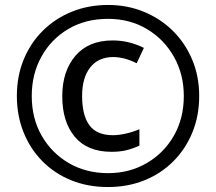

<svg xmlns="http://www.w3.org/2000/svg" viewBox="-20 -744 871 774"><path d="M415 10Q334 10 266.5 -17.5Q199 -45 150 -95Q101 -145 74.5 -212Q48 -279 48 -357Q48 -437 75.5 -504Q103 -571 153 -620.5Q203 -670 270 -697Q337 -724 416 -724Q493 -724 560 -696.5Q627 -669 677 -619.5Q727 -570 755 -503Q783 -436 783 -357Q783 -277 755.5 -210Q728 -143 678.5 -93.5Q629 -44 562 -17Q495 10 415 10ZM416 -46Q502 -46 571.5 -86.5Q641 -127 681 -197Q721 -267 721 -357Q721 -444 681.5 -514.5Q642 -585 573 -626.5Q504 -668 415 -668Q325 -668 256 -627.5Q187 -587 147.5 -516.5Q108 -446 108 -357Q108 -267 148 -197Q188 -127 257.5 -86.5Q327 -46 416 -46ZM430 -132Q332 -132 281.5 -192.5Q231 -253 231 -356Q231 -457 284 -519Q337 -581 434 -581Q500 -581 560 -551L531 -489Q481 -514 436 -514Q377 -514 344 -472.5Q311 -431 311 -357Q311 -279 340.5 -239Q370 -199 435 -199Q459 -199 487.5 -205.5Q516 -212 542 -223V-157Q516 -145 490 -138.5Q464 -132 430 -132Z"/></svg>

Font: Noto Sans SemiCondensed Medium
Style: Italic
Weight: 500
Width: 4
Italic angle: -12°
Designer: Monotype Design Team
Foundry: Monotype Imaging Inc.
Version: Version 2.013; ttfautohint (v1.8.4.7-5d5b)